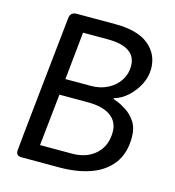

<svg xmlns="http://www.w3.org/2000/svg" viewBox="-105 -789 803 879"><g transform="rotate(15 296.5 -350.0)"><path d="M335 -700Q439 -700 492 -657Q545 -614 545 -544Q545 -506 526.5 -470Q508 -434 478.5 -407Q449 -380 415 -371L414 -367Q414 -367 433 -360Q452 -353 477.5 -336.5Q503 -320 522 -291.5Q541 -263 541 -219Q541 -143 504.5 -94.5Q468 -46 404 -23Q340 0 255 0H78Q64 0 57.5 -5.5Q51 -11 51 -24Q51 -24 51.5 -28.5Q52 -33 53.5 -50Q55 -67 59 -107Q63 -147 70.5 -217.5Q78 -288 89.5 -399Q101 -510 118 -670Q121 -700 151 -700ZM304 -322H170L144 -76H295Q365 -76 407.5 -115Q450 -154 450 -220Q450 -268 413 -295Q376 -322 304 -322ZM318 -624H201L178 -398H299Q344 -398 379 -416.5Q414 -435 433.5 -465.5Q453 -496 453 -532Q453 -624 318 -624Z"/></g></svg>

Font: Asap VF Beta
Style: Italic
Weight: 400
Italic angle: -6°
Designer: Pablo Cosgaya
Foundry: Pablo Cosgaya
Version: Version 1.007